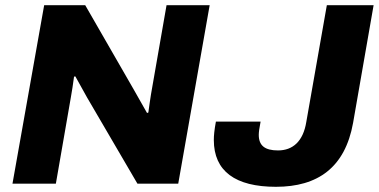

<svg xmlns="http://www.w3.org/2000/svg" viewBox="-20 -707 1458 739"><path d="M28 0H195L253 -334C256 -352 262 -386 265 -412L270 -413C283 -389 303 -353 315 -332L509 0H666L787 -687H621L561 -343C558 -323 554 -298 551 -274L546 -272C532 -297 510 -336 495 -362L308 -687H150ZM1042 12C1203 12 1308 -62 1339 -234L1418 -687H1238L1159 -238C1147 -163 1107 -128 1050 -128C999 -128 976 -147 976 -188C976 -198 978 -213 983 -239H811C805 -206 803 -186 803 -168C803 -48 886 12 1042 12Z"/></svg>

Font: Archivo ExtraBold
Style: Italic
Weight: 800
Italic angle: -10°
Designer: Hector Gatti
Foundry: Omnibus-Type
Version: Version 2.001